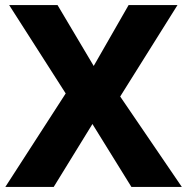

<svg xmlns="http://www.w3.org/2000/svg" viewBox="-20 -734 735 754"><path d="M694 0H496L343 -247L191 0H1L238 -367L16 -714H206L348 -475L485 -714H677L452 -355Z"/></svg>

Font: Noto Kufi Arabic ExtraBold
Style: Regular
Weight: 800
Designer: Monotype Design Team, David Williams, Khaled Hosny
Foundry: Google LLC
Version: Version 2.109; ttfautohint (v1.8.4.7-5d5b)